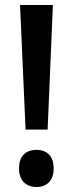

<svg xmlns="http://www.w3.org/2000/svg" viewBox="-20 -734 291 766"><path d="M82 -217 60 -714H191L170 -217ZM126 -136Q157 -136 175.5 -117.5Q194 -99 194 -62Q194 -25 175 -6.5Q156 12 126 12Q94 12 75 -7Q56 -26 56 -62Q56 -99 74.5 -117.5Q93 -136 126 -136Z"/></svg>

Font: Noto Sans Display Medium Narrow
Style: Regular
Weight: 500
Width: 4
Designer: Monotype Design team
Foundry: Monotype Imaging Inc.
Version: Version 1.000